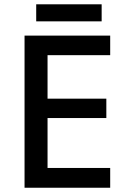

<svg xmlns="http://www.w3.org/2000/svg" viewBox="-20 -881 597 901"><path d="M497.1 -92.8H203.1V-327.1H479V-418H203.1V-622.1H497.1V-713.9H95.2V0H497.1ZM149.9 -860.8V-780.8H457V-860.8Z"/></svg>

Font: Noto Reveo Sans
Style: Regular
Weight: 500
Designer: Monotype Design Team
Foundry: Monotype Imaging Inc.
Version: Version 2.007